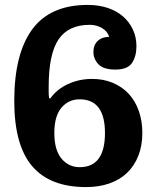

<svg xmlns="http://www.w3.org/2000/svg" viewBox="-20 -751 637 781"><path d="M185 -351H180Q178 -364 178 -374Q178 -384 178 -398Q178 -531 218 -590.5Q258 -650 345 -650Q373 -650 395.5 -636.5Q418 -623 424 -601Q395 -601 377.5 -584.5Q360 -568 360 -540Q360 -511 380.5 -489.5Q401 -468 449 -468Q499 -468 517 -495Q535 -522 535 -563Q535 -600 520.5 -631Q506 -662 480 -684.5Q454 -707 417.5 -719Q381 -731 337 -731Q184 -731 111 -631.5Q38 -532 38 -340Q38 -161 110.5 -75.5Q183 10 330 10Q383 10 425.5 -5Q468 -20 497.5 -48.5Q527 -77 543 -118Q559 -159 559 -210Q559 -259 544.5 -300Q530 -341 503.5 -369.5Q477 -398 439 -414Q401 -430 355 -430Q302 -430 256.5 -409Q211 -388 185 -351ZM407 -210Q407 -71 304 -71Q259 -71 230 -106Q201 -141 201 -210Q201 -279 230 -313Q259 -347 304 -347Q407 -347 407 -210Z"/></svg>

Font: GradeGX
Style: Regular
Weight: 100
Width: 1
Designer: Adam Twardoch
Foundry: Adam Twardoch
Version: Version 2.002; DEVELOPMENT